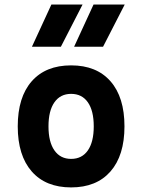

<svg xmlns="http://www.w3.org/2000/svg" viewBox="-20 -815 626 845"><path d="M293 9.8Q181.2 9.8 119.6 -60.5Q58.1 -130.9 58.1 -258.8Q58.1 -387.2 119.6 -457.3Q181.2 -527.3 293 -527.3Q404.8 -527.3 466.3 -457.3Q527.8 -387.2 527.8 -258.8Q527.8 -130.9 466.3 -60.5Q404.8 9.8 293 9.8ZM293 -115.7Q340.8 -115.7 366.7 -153.1Q392.6 -190.4 392.6 -258.8Q392.6 -327.6 366.7 -364.7Q340.8 -401.9 293 -401.9Q245.6 -401.9 219.5 -364.7Q193.4 -327.6 193.4 -258.8Q193.4 -190.4 219.5 -153.1Q245.6 -115.7 293 -115.7ZM120.6 -609.4 206.1 -794.9H343.3L248 -609.4ZM306.2 -609.4 391.6 -794.9H528.8L433.6 -609.4Z"/></svg>

Font: Cascadia Code NF
Style: Bold
Weight: 700
Monospace: yes
Designer: Aaron Bell
Foundry: Saja Typeworks
Version: Version 2404.023; ttfautohint (v1.8.4)